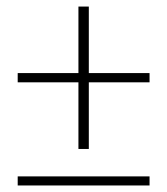

<svg xmlns="http://www.w3.org/2000/svg" viewBox="-20 -568 512 588"><path d="M220.2 -111.8V-315.9H34.2V-344.2H220.2V-547.9H252V-344.2H438V-315.9H252V-111.8ZM34.2 0V-27.8H438V0Z"/></svg>

Font: Source Sans 3 ExtraLight
Style: Regular
Weight: 200
Designer: Paul D. Hunt
Foundry: Adobe
Version: Version 3.052;hotconv 1.1.0;makeotfexe 2.6.0